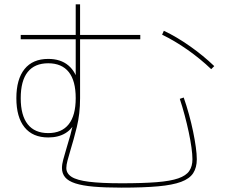

<svg xmlns="http://www.w3.org/2000/svg" viewBox="-20 -820 1040 880"><path d="M537 40Q462 40 410 35.5Q358 31 325.5 20.5Q293 10 278.5 -7.5Q264 -25 264 -50Q264 -67 270 -89Q276 -111 284 -138Q293 -167 302.5 -201Q312 -235 319 -275L329 -269Q313 -230 280.5 -210Q248 -190 201 -190Q130 -190 92.5 -236.5Q55 -283 55 -370Q55 -457 92.5 -503.5Q130 -550 201 -550Q258 -550 293.5 -520Q329 -490 341 -433H327V-800H347V-370Q347 -298 332 -237.5Q317 -177 303 -132Q295 -105 289.5 -84.5Q284 -64 284 -50Q284 -25 308 -9.5Q332 6 387.5 13Q443 20 537 20Q634 20 697.5 15Q761 10 797 -2.5Q833 -15 847.5 -36.5Q862 -58 862 -90Q862 -112 857.5 -144.5Q853 -177 845 -214.5Q837 -252 826.5 -291.5Q816 -331 804 -367L822 -373Q835 -336 846 -296Q857 -256 865 -217.5Q873 -179 877.5 -146Q882 -113 882 -90Q882 -52 865.5 -26.5Q849 -1 810 13.5Q771 28 704.5 34Q638 40 537 40ZM201 -210Q263 -210 295 -250.5Q327 -291 327 -370Q327 -450 295 -490Q263 -530 201 -530Q139 -530 107 -490Q75 -450 75 -370Q75 -291 107 -250.5Q139 -210 201 -210ZM75 -640V-660H623V-640ZM948 -503Q899 -550 840 -591.5Q781 -633 723 -661L731 -679Q790 -651 851 -608Q912 -565 962 -517Z"/></svg>

Font: M PLUS 1 Thin
Style: Regular
Weight: 100
Designer: Coji Morishita
Foundry: UNDERFOREST DESIGN
Version: Version 1.001